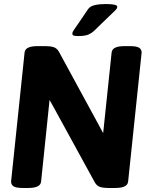

<svg xmlns="http://www.w3.org/2000/svg" viewBox="-20 -931 759 953"><path d="M626 -702Q658 -702 670.5 -694Q683 -686 683 -670L616 -30Q613 2 553 2H515Q493 2 477 -3Q461 -8 451 -25L239 -412L226 -435L184 -30Q181 2 121 2H92Q60 2 47.5 -6Q35 -14 35 -30L102 -670Q105 -702 165 -702H208Q230 -702 246 -697Q262 -692 272 -675L476 -300L492 -270L534 -670Q537 -702 597 -702ZM504 -911Q562 -911 562 -898Q562 -893 559.5 -888.5Q557 -884 546 -873.5Q535 -863 511.5 -840.5Q488 -818 446 -777Q437 -768 420 -760Q403 -752 368 -752Q352 -752 345.5 -754.5Q339 -757 339 -765Q339 -771 346 -781.5Q353 -792 370 -816Q387 -840 416 -884Q426 -900 450 -905.5Q474 -911 504 -911Z"/></svg>

Font: Asap VF Beta
Style: Italic
Weight: 400
Italic angle: -6°
Designer: Pablo Cosgaya
Foundry: Pablo Cosgaya
Version: Version 1.007